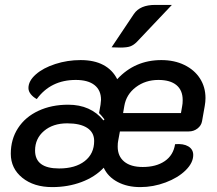

<svg xmlns="http://www.w3.org/2000/svg" viewBox="-20 -754 886 783"><path d="M24 -127Q24 -186 53.5 -231.5Q83 -277 136.5 -302Q190 -327 258 -327Q350 -327 402 -263L406 -267Q394 -283 384 -293L390 -327Q392 -341 392 -347Q392 -386 365.5 -407Q339 -428 289 -428Q187 -428 130 -350Q115 -358 105.5 -370Q96 -382 96 -395Q96 -424 126 -450.5Q156 -477 205.5 -493Q255 -509 309 -509Q364 -509 401.5 -489Q439 -469 458 -431Q530 -509 638 -509Q691 -509 732 -489Q773 -469 795.5 -434Q818 -399 818 -354Q818 -339 815 -322L804 -260Q801 -242 785.5 -230Q770 -218 750 -218H469L462 -180Q460 -172 460 -156Q460 -117 486.5 -95Q513 -73 562 -73Q617 -73 652 -97Q687 -121 694 -166Q728 -169 748 -157Q768 -145 768 -122Q768 -90 737 -59.5Q706 -29 655.5 -10Q605 9 552 9Q499 9 459.5 -12Q420 -33 403 -70Q367 -32 312 -11.5Q257 9 193 9Q118 9 71 -29Q24 -67 24 -127ZM718 -293 723 -322Q725 -331 725 -346Q725 -386 699.5 -407Q674 -428 626 -428Q573 -428 534 -398.5Q495 -369 487 -322L482 -293ZM364 -179Q364 -214 335.5 -232.5Q307 -251 254 -251Q196 -251 159.5 -220Q123 -189 123 -140Q123 -67 221 -67Q287 -67 325.5 -97Q364 -127 364 -179ZM526 -697Q551 -734 613 -734H681L538 -583Q525 -570 511.5 -565Q498 -560 470 -560Q449 -560 435 -561Z"/></svg>

Font: K2D Medium
Style: Italic
Weight: 500
Italic angle: -10°
Designer: Katatrad Aksorn Co.,Ltd.
Foundry: Cadson Demak Co.,Ltd.
Version: Version 1.000; ttfautohint (v1.6)